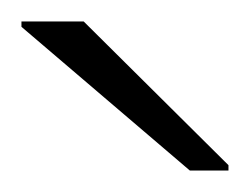

<svg xmlns="http://www.w3.org/2000/svg" viewBox="-20 -761 233 179"><path d="M157 -602 0 -736V-741H58L193 -607V-602Z"/></svg>

Font: Saira Expanded ExtraLight
Style: Regular
Weight: 250
Width: 7
Designer: Hector Gatti with collaboration of the Omnibus-Type team
Foundry: Omnibus-Type
Version: Version 1.101